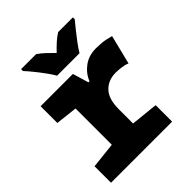

<svg xmlns="http://www.w3.org/2000/svg" viewBox="-211 -894 1022 1022"><g transform="rotate(-45 300.0 -383.0)"><path d="M30 0V-124L176 -140V-413L53 -427V-553H296L323 -463H331Q348 -506 386.5 -534.5Q425 -563 480 -563Q494 -563 520.5 -561Q547 -559 586 -548L545 -383Q528 -391 502.5 -394Q477 -397 462 -397Q406 -397 371 -361Q336 -325 336 -246V-140L490 -124V0ZM230 -606Q218 -627 198 -654.5Q178 -682 156.5 -708.5Q135 -735 119 -752V-766H232Q253 -752 272 -734Q291 -716 314 -693Q337 -717 357 -735Q377 -753 398 -766H509V-752Q494 -734 473 -708Q452 -682 432 -655Q412 -628 399 -606Z"/></g></svg>

Font: Noto Sans Mono Black
Style: Regular
Weight: 900
Designer: Monotype Design Team
Foundry: Monotype Imaging Inc.
Version: Version 2.014